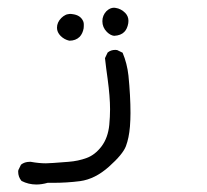

<svg xmlns="http://www.w3.org/2000/svg" viewBox="-20 -169 540 500"><path d="M118.2 307.1Q154.3 307.1 188.5 302.7Q227.5 297.4 263.7 265.1Q299.8 232.9 307.9 211.7Q315.9 190.4 318.4 160.6Q319.8 142.1 319.8 125.5Q319.8 80.6 314.5 27.8Q311 -3.9 299.3 -31.7L285.2 -38.6Q282.7 -39.1 280.3 -39.1Q268.6 -39.1 260.3 -32.2L253.4 -17.6Q256.3 8.8 260.3 36.6Q266.6 83 266.6 115.7Q266.6 135.3 264.6 156.2Q261.2 189.9 244.4 212.2Q227.5 234.4 205.6 242.4Q183.6 250.5 158.2 252.4Q109.9 256.3 99.6 256.3Q81.5 256.3 60.1 252.4Q58.6 252.4 57.6 252.4Q43.9 252.4 34.7 259.8L27.8 273.9Q27.3 275.9 27.3 277.8Q27.3 292 36.1 302.2Q54.2 311.5 74.7 311.5Q88.4 311.5 104 307.1Q111.3 307.1 118.2 307.1ZM197.8 -95.2Q198.2 -98.6 198.2 -101.1Q198.2 -103.5 198.2 -106.4Q198.2 -109.4 196.8 -113.3Q189.9 -129.9 168 -132.3Q165.5 -132.8 164.1 -132.8Q162.6 -132.8 160.6 -132.6Q158.7 -132.3 155.8 -131.8Q152.8 -131.3 150.4 -129.9Q145 -127.4 139.6 -122.1Q128.4 -110.8 128.4 -96.7Q128.4 -85 137.9 -75.4Q147.5 -65.9 160.6 -63Q177.2 -63 187.5 -73.2Q195.3 -81.5 197.8 -95.2ZM314.5 -114.7Q314.5 -126.5 306.2 -135.3Q294.9 -146.5 281.2 -148.4Q278.8 -148.9 276.9 -148.9Q266.6 -148.9 257.3 -140.1Q246.6 -128.9 246.6 -113.8Q246.6 -97.7 258.3 -85.9Q267.6 -76.7 277.3 -75.7Q294.9 -76.7 303.7 -85.9Q311.5 -93.8 314 -108.4Q314.5 -111.8 314.5 -114.7Z"/></svg>

Font: Bakudai
Style: Light
Weight: 300
Version: Version 1.48